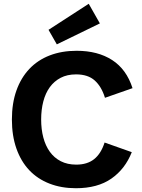

<svg xmlns="http://www.w3.org/2000/svg" viewBox="-20 -983 750 1017"><path d="M509 -859 281 -748 237 -825 450 -963ZM386 -714Q498 -714 574 -665Q650 -616 682 -516L536 -465Q518 -524 482 -556.5Q446 -589 383 -589Q336 -589 301.5 -571Q267 -553 244 -521.5Q221 -490 209.5 -446Q198 -402 198 -350Q198 -298 209.5 -254.5Q221 -211 244 -179Q267 -147 302 -129Q337 -111 384 -111Q442 -111 478.5 -140Q515 -169 534 -228L678 -177Q643 -88 570 -37Q497 14 382 14Q305 14 242 -10.5Q179 -35 135 -81.5Q91 -128 67 -196Q43 -264 43 -350Q43 -436 67 -503.5Q91 -571 135.5 -618Q180 -665 243.5 -689.5Q307 -714 386 -714Z"/></svg>

Font: Post Grotesk Bold
Style: Bold
Weight: 700
Version: Version 1.0